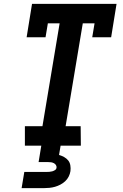

<svg xmlns="http://www.w3.org/2000/svg" viewBox="-20 -755 640 995"><path d="M109 0V-101H200L289 -634H228L216 -562H118L146 -735H584L556 -562H458L470 -634H409L320 -101H398L399 0ZM92 220 106 136H221Q228 136 235.5 135.5Q243 135 250.5 133Q258 131 265 126.5Q272 122 273 114Q274 107 270 100.5Q266 94 259 90.5Q252 87 245 86Q238 85 230 85H180L194 0H294L286 48Q300 52 312.5 59Q325 66 333.5 76.5Q342 87 344.5 102Q347 117 345 132Q343 146 336 160Q329 174 317.5 184.5Q306 195 292.5 202Q279 209 265 213Q251 217 236 218.5Q221 220 207 220Z"/></svg>

Font: Iosevka HT Extended
Style: Bold Italic
Weight: 700
Width: 7
Italic angle: -9°
Monospace: yes
Designer: Belleve Invis
Foundry: Belleve Invis
Version: Version 32.3.0; ttfautohint (v1.8.4)